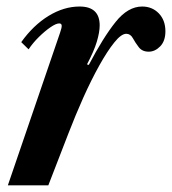

<svg xmlns="http://www.w3.org/2000/svg" viewBox="-20 -554 514 574"><path d="M3.5 0 159.5 -456Q164.5 -470.5 164.5 -476.5Q164.5 -484 157 -484Q147.5 -484 130.8 -472.5Q114 -461 96 -443.2Q78 -425.5 65.5 -406.5L43.5 -428Q79.5 -478.5 125.2 -506.5Q171 -534.5 218 -534.5Q278 -534.5 278 -478Q278 -458 269.5 -429.5Q261 -401 240 -361.5L245.5 -360Q288.5 -442 325.5 -488.2Q362.5 -534.5 405 -534.5Q435 -534.5 454.8 -514Q474.5 -493.5 474.5 -460.5Q474.5 -431.5 459 -415.5Q443.5 -399.5 424.5 -399.5Q405 -399.5 394.8 -413Q384.5 -426.5 377.2 -439.8Q370 -453 357.5 -453Q342.5 -453 321.8 -427.2Q301 -401.5 277 -358.5Q253 -315.5 229.2 -262.5Q205.5 -209.5 184.5 -155L124.5 0Z"/></svg>

Font: Libre Caslon Condensed Bold
Style: Italic
Weight: 700
Italic angle: -22.583°
Designer: Pablo Impallari, Rodrigo Fuenzalida, Katja Schimmel, Ertekin Erdin
Foundry: Pablo Impallari, Rodrigo Fuenzalida
Version: Version 2.000; ttfautohint (v1.8.4.7-5d5b);gftools[0.9.33]